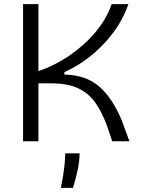

<svg xmlns="http://www.w3.org/2000/svg" viewBox="-20 -680 687 924"><path d="M91 0V-660H165V-338Q241 -363 312.5 -411.5Q384 -460 438 -523.5Q492 -587 517 -660H598Q569 -579 518.5 -514.5Q468 -450 408 -404Q348 -358 290 -333V-321Q393 -319 456.5 -264.5Q520 -210 565 -103L603 0H520L495 -75Q470 -142 438 -187Q406 -232 355.5 -255.5Q305 -279 225 -279H165V0ZM273 224Q286 159 290 119Q294 79 294 58H363Q363 92 354.5 134.5Q346 177 331 224Z"/></svg>

Font: Bricolage Grotesque 10pt Light
Style: Regular
Weight: 300
Designer: Mathieu Triay
Foundry: Atelier Triay
Version: Version 1.000; ttfautohint (v1.8.4.7-5d5b);gftools[0.9.32]